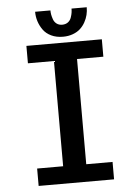

<svg xmlns="http://www.w3.org/2000/svg" viewBox="-58 -911 687 956"><g transform="rotate(-5 285.0 -433.0)"><path d="M412 -865.5Q412 -846 407.5 -827.5Q403 -809 393 -791Q383 -773 368.2 -759.5Q353.5 -746 331.2 -737.8Q309 -729.5 282 -729.5Q248.5 -729.5 223 -741.8Q197.5 -754 183 -774.5Q168.5 -795 161.2 -818Q154 -841 154 -865.5H230.5Q230.5 -856 232.2 -845.5Q234 -835 238.8 -821Q243.5 -807 255 -798.2Q266.5 -789.5 283 -789.5Q300 -789.5 311.8 -798.2Q323.5 -807 328.2 -821Q333 -835 334.5 -845.2Q336 -855.5 336 -865.5ZM473 -613H341.5V-87H473V0H96V-87H226V-613H96V-700H473Z"/></g></svg>

Font: League Mono Narrow Medium
Style: Regular
Weight: 500
Width: 3
Designer: Tyler Finck
Foundry: The League of Moveable Type / Tyler Finck
Version: Version 2.210